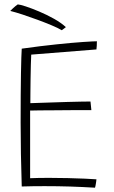

<svg xmlns="http://www.w3.org/2000/svg" viewBox="-20 -846 518 870"><path d="M410.5 4.5Q351.5 1 297 -0.8Q242.5 -2.5 182.5 -2.5Q159 -2.5 130.5 -2.2Q102 -2 78.5 -1Q76 -74 74.8 -148Q73.5 -222 73.5 -290Q73.5 -427.5 75 -513Q76.5 -598.5 78.5 -625.5Q163.5 -637.5 235.8 -645Q308 -652.5 356.8 -655.8Q405.5 -659 419 -659Q419 -646.5 418.5 -639.2Q418 -632 417 -622L121.5 -598.5Q120.5 -582 119.8 -552Q119 -522 118.5 -488Q118 -454 117.8 -424.2Q117.5 -394.5 117.5 -378.5Q128.5 -379 155 -379.8Q181.5 -380.5 215.8 -381.8Q250 -383 284.8 -384Q319.5 -385 347.8 -385.5Q376 -386 390 -386L394 -347Q386.5 -347 360.2 -347Q334 -347 298.2 -346.8Q262.5 -346.5 225.5 -346.2Q188.5 -346 159 -345.8Q129.5 -345.5 116.5 -345Q116.5 -337 116.5 -310.2Q116.5 -283.5 116.5 -246.5Q116.5 -209.5 116.5 -170Q116.5 -130.5 116.5 -95.5Q116.5 -60.5 116.5 -38.5Q131.5 -39.5 159 -39.8Q186.5 -40 206.5 -40Q246.5 -40 287.8 -39Q329 -38 363.5 -36.5Q398 -35 417 -33.5Q416.5 -28.5 415.8 -23Q415 -17.5 414.2 -12.5Q413.5 -7.5 412.5 -3.2Q411.5 1 410.5 4.5ZM60.5 -826Q70.5 -825.5 97.2 -816.8Q124 -808 158.2 -793.5Q192.5 -779 225 -760.8Q257.5 -742.5 278.5 -723L260 -709Q243.5 -719 214.2 -731.2Q185 -743.5 150.5 -756.2Q116 -769 83.2 -779.8Q50.5 -790.5 26.5 -796.5Q31.5 -801.5 37.8 -807.5Q44 -813.5 50.2 -818.5Q56.5 -823.5 60.5 -826Z"/></svg>

Font: Grandstander Thin Thin
Style: Regular
Weight: 250
Version: Version 1.200